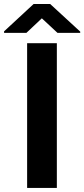

<svg xmlns="http://www.w3.org/2000/svg" viewBox="-60 -923 414 943"><path d="M219.2 -710.9V0H73.2V-710.9ZM186.5 -903.3 334 -767.6V-761.7H222.2L145.5 -833L69.8 -761.7H-40V-769L105 -903.3Z"/></svg>

Font: Vazirmatn RD UI FD
Style: Bold
Weight: 700
Designer: Saber Rastikerdar
Foundry: Saber Rastikerdar
Version: Version 33.003